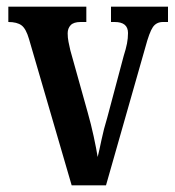

<svg xmlns="http://www.w3.org/2000/svg" viewBox="-20 -556 525 576"><path d="M67 -439Q58 -470 44.5 -480Q31 -490 5 -490V-536H239V-490H222Q201 -490 192 -480.5Q183 -471 183 -456Q183 -443 185.5 -430.5Q188 -418 191 -405L243 -219Q253 -184 261 -147Q269 -110 273 -85Q278 -105 284.5 -136.5Q291 -168 302 -204L351 -388Q358 -410 361 -425.5Q364 -441 364 -457Q364 -490 324 -490H313V-536H484V-490H469Q449 -490 438.5 -474.5Q428 -459 416 -414L298 0H195Z"/></svg>

Font: Noto Serif Georgian ExtraCondensed SemiBold
Style: Regular
Weight: 600
Width: 2
Designer: Monotype Design Team, Akaki Razmadze
Foundry: Google LLC
Version: Version 2.003; ttfautohint (v1.8.4.7-5d5b)